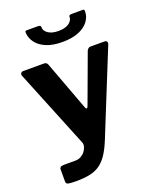

<svg xmlns="http://www.w3.org/2000/svg" viewBox="-164 -837 893 1097"><g transform="rotate(-20 283.0 -288.5)"><path d="M104 165Q73 165 59 162Q45 159 45 146V69Q45 63 51 58Q57 53 74 53H142Q161 53 176.5 44Q192 35 201.5 22Q211 9 215 -6Q219 -21 213 -33L21 -506Q17 -515 21.5 -522.5Q26 -530 37 -530H163Q171 -530 177 -525.5Q183 -521 185 -513L296 -215Q299 -206 304 -205.5Q309 -205 313 -216L423 -514Q427 -521 432 -525.5Q437 -530 445 -530H531Q541 -530 545 -522.5Q549 -515 545 -507L340 0Q319 52 296.5 84.5Q274 117 247 134.5Q220 152 185.5 158.5Q151 165 104 165ZM305 -609Q247 -609 207.5 -625.5Q168 -642 147.5 -669.5Q127 -697 125 -728Q124 -737 126.5 -739.5Q129 -742 134 -742H199Q211 -742 215.5 -739.5Q220 -737 220 -730Q219 -708 242 -692Q265 -676 305 -676ZM305 -609V-676Q346 -676 368.5 -692Q391 -708 391 -730Q391 -737 395 -739.5Q399 -742 411 -742H476Q482 -742 483.5 -739.5Q485 -737 485 -728Q485 -697 464.5 -669.5Q444 -642 404 -625.5Q364 -609 305 -609Z"/></g></svg>

Font: Libre Franklin
Style: Bold
Weight: 700
Designer: Pablo Impallari, Rodrigo Fuenzalida, Nhung Nguyen
Foundry: Impallari Type
Version: Version 3.000